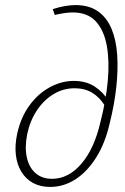

<svg xmlns="http://www.w3.org/2000/svg" viewBox="-20 -731 491 757"><path d="M178 6Q139 6 110.5 -9.5Q82 -25 64.5 -53.5Q47 -82 42.5 -120.5Q38 -159 48 -205Q62 -268 95.5 -314.5Q129 -361 175.5 -386.5Q222 -412 271 -412Q319 -412 353 -390Q387 -368 408 -333L393 -315Q373 -347 344 -365Q315 -383 274 -383Q229 -383 190.5 -359.5Q152 -336 125 -295Q98 -254 87 -201Q77 -149 86 -109.5Q95 -70 120.5 -48Q146 -26 185 -26Q250 -26 301 -85.5Q352 -145 376 -250Q398 -335 405 -412.5Q412 -490 401 -551Q390 -612 357.5 -647Q325 -682 266 -682Q250 -682 231.5 -679Q213 -676 196 -672L188 -695Q212 -703 235.5 -707Q259 -711 278 -711Q331 -711 366 -686.5Q401 -662 419.5 -618Q438 -574 442 -515Q446 -456 438.5 -387.5Q431 -319 413 -247Q395 -167 359.5 -110.5Q324 -54 277.5 -24Q231 6 178 6Z"/></svg>

Font: Ysabeau Office ExtraLight
Style: Italic
Weight: 250
Italic angle: -12°
Designer: Christian Thalmann (Catharsis Fonts)
Version: Version 2.001;gftools[0.9.30]; featfreeze: tnum,lnum,ss02